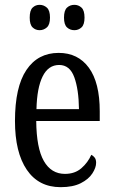

<svg xmlns="http://www.w3.org/2000/svg" viewBox="-20 -765 471 795"><path d="M231 10Q140 10 91 -62Q42 -134 42 -264Q42 -405 89.5 -475.5Q137 -546 223 -546Q303 -546 348 -484.5Q393 -423 393 -304V-264H130Q131 -152 161.5 -98.5Q192 -45 249 -45Q290 -45 317 -68.5Q344 -92 358 -124Q366 -120 372 -112.5Q378 -105 378 -91Q378 -71 362.5 -47Q347 -23 314.5 -6.5Q282 10 231 10ZM307 -313Q306 -395 287.5 -445.5Q269 -496 225 -496Q180 -496 156.5 -448.5Q133 -401 131 -313ZM288 -640Q270 -640 257.5 -651.5Q245 -663 245 -692Q245 -722 257.5 -733.5Q270 -745 288 -745Q305 -745 317.5 -733.5Q330 -722 330 -692Q330 -663 317.5 -651.5Q305 -640 288 -640ZM144 -640Q127 -640 115 -651.5Q103 -663 103 -692Q103 -722 115 -733.5Q127 -745 144 -745Q161 -745 174 -733.5Q187 -722 187 -692Q187 -663 174 -651.5Q161 -640 144 -640Z"/></svg>

Font: Noto Serif Hebrew ExtraCondensed
Style: Regular
Weight: 400
Width: 2
Designer: Monotype Design Team
Foundry: Monotype Imaging Inc.
Version: Version 2.004; ttfautohint (v1.8.4.7-5d5b)